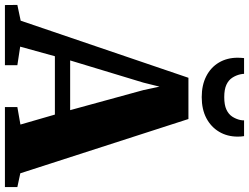

<svg xmlns="http://www.w3.org/2000/svg" viewBox="-172 -876 1012 780"><g transform="rotate(90 334.0 -486.0)"><path d="M28 -64 260 -745.5H427.5L648 -62.5L704 -50.5V0H379V-50.5L450 -63L409.5 -203H172.5L133.5 -62L209 -50.5V0H-35.5L-36 -50.5ZM391.5 -265 310 -562.5 296 -628 279.5 -562 189.5 -265ZM338.5 -799.5Q289.5 -799.5 253.5 -818Q217.5 -836.5 198 -869.5Q178.5 -902.5 178.5 -945.5Q178.5 -953.5 179 -959.5Q179.5 -965.5 180 -971.5H244Q244 -968.5 244.5 -964.5Q245 -960.5 246 -956Q250 -938.5 259.8 -923.5Q269.5 -908.5 288.2 -899.8Q307 -891 338.5 -891Q370.5 -891 389.2 -899.8Q408 -908.5 417.8 -923.5Q427.5 -938.5 431.5 -956Q432.5 -960.5 432.8 -964.5Q433 -968.5 433 -971.5H497Q498 -965.5 498.5 -959.8Q499 -954 499 -946Q499 -903 479.2 -870Q459.5 -837 423.8 -818.2Q388 -799.5 338.5 -799.5Z"/></g></svg>

Font: Merriweather 60pt Black
Style: Regular
Weight: 900
Version: Version 2.100